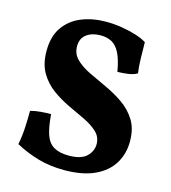

<svg xmlns="http://www.w3.org/2000/svg" viewBox="-105 -770 769 864"><g transform="rotate(15 279.5 -338.0)"><path d="M272.8 9Q207.2 9 152 -6.7Q96.8 -22.4 44 -50.8Q51.8 -89.6 53.9 -131.4Q56 -173.2 56 -209Q77.8 -215 103 -217.1Q128.2 -219.2 151.4 -219.2Q155.6 -161 167.5 -125.8Q179.4 -90.6 205.7 -75Q232 -59.4 275.4 -59.4Q333.6 -59.4 358.9 -84.2Q384.2 -109 384.2 -141.2Q384.2 -174.4 360.5 -196.9Q336.8 -219.4 299.7 -237.3Q262.6 -255.2 221 -274.5Q179.4 -293.8 142.3 -320.9Q105.2 -348 81.5 -388.2Q57.8 -428.4 57.8 -488.8Q57.8 -556.8 88 -600Q118.2 -643.2 169.5 -664.1Q220.8 -685 284.6 -685Q320.8 -685 357.7 -679Q394.6 -673 425.5 -663.1Q456.4 -653.2 475 -641Q475 -603.6 476.3 -562.9Q477.6 -522.2 481.6 -497.6Q464.6 -487.2 437.7 -483.7Q410.8 -480.2 390.2 -480.2Q380.8 -535.2 365.4 -565.5Q350 -595.8 327.6 -607.6Q305.2 -619.4 275.8 -619.4Q236 -619.4 210.5 -600.6Q185 -581.8 185 -545Q185 -509.4 209.6 -485.2Q234.2 -461 273.1 -442.1Q312 -423.2 355.5 -403.4Q399 -383.6 437.9 -356.7Q476.8 -329.8 501.4 -290.5Q526 -251.2 526 -192Q526 -133.6 497.8 -88.1Q469.6 -42.6 413.4 -16.8Q357.2 9 272.8 9Z"/></g></svg>

Font: Vollkorn
Style: Regular
Weight: 400
Designer: Friedrich Althausen
Foundry: Friedrich Althausen
Version: Version 4.104